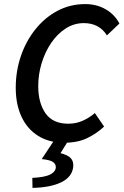

<svg xmlns="http://www.w3.org/2000/svg" viewBox="-20 -686 604 939"><path d="M295 12Q221 12 167.5 -21Q114 -54 85.5 -114.5Q57 -175 57 -257Q57 -338 82 -411.5Q107 -485 153 -542.5Q199 -600 261 -633Q323 -666 397 -666Q453 -666 497 -640.5Q541 -615 564 -571L503 -513Q465 -573 390 -573Q342 -573 301 -546.5Q260 -520 230 -475.5Q200 -431 183.5 -376.5Q167 -322 167 -265Q167 -183 202.5 -132Q238 -81 314 -81Q352 -81 384.5 -95.5Q417 -110 444 -133L489 -67Q453 -33 406.5 -10.5Q360 12 295 12ZM139 233 138 184Q197 181 223.5 168.5Q250 156 253 134Q254 117 239.5 106.5Q225 96 184 92L247 -3H317L276 63Q312 72 326.5 88Q341 104 338 131Q332 180 279.5 205.5Q227 231 139 233Z"/></svg>

Font: Source Sans 3 Semibold
Style: Italic
Weight: 600
Italic angle: -11°
Designer: Paul D. Hunt
Foundry: Adobe
Version: Version 3.052;hotconv 1.1.0;makeotfexe 2.6.0